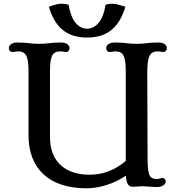

<svg xmlns="http://www.w3.org/2000/svg" viewBox="-20 -997 955 1028"><path d="M132.8 -272C132.8 -94.7 242.2 11.2 443.4 11.2C511.7 11.2 590.8 -13.2 653.8 -56.2C656.7 -11.2 669.9 2.9 689 2.9C713.9 2.9 728.5 0 742.7 0C758.3 0 796.9 4.4 818.4 4.4C856.9 4.4 867.2 -14.6 867.2 -26.9C867.2 -35.2 859.9 -44.4 848.6 -44.4C843.8 -44.4 833.5 -38.6 820.8 -38.6C772.9 -38.6 770.5 -67.4 770 -173.3L768.6 -607.9C769 -683.1 776.4 -721.7 823.2 -721.7C840.3 -721.7 843.3 -718.8 855.5 -718.8C867.2 -718.8 873.5 -729.5 873.5 -739.3C873.5 -750.5 863.8 -769.5 827.6 -769.5C775.9 -769.5 751.5 -762.2 711.4 -762.2C669.9 -762.2 647 -769.5 594.2 -769.5C559.1 -769.5 548.3 -750.5 548.3 -739.3C548.3 -729.5 555.2 -718.8 566.9 -718.8C580.1 -718.8 584.5 -721.7 598.6 -721.7C644.5 -721.7 653.3 -689.5 653.3 -607.9V-135.3C600.1 -89.8 536.1 -61.5 459 -61.5C333.5 -61.5 247.6 -128.4 247.6 -262.7V-607.9C247.6 -689.5 255.9 -721.7 302.2 -721.7C319.3 -721.7 322.3 -718.8 334.5 -718.8C345.7 -718.8 352.5 -729.5 352.5 -739.3C352.5 -750.5 342.3 -769.5 307.1 -769.5C253.9 -769.5 230.5 -762.2 189.9 -762.2C149.4 -762.2 124.5 -769.5 73.2 -769.5C37.6 -769.5 27.3 -750.5 27.3 -739.3C27.3 -729.5 34.2 -718.8 45.9 -718.8C59.6 -718.8 63.5 -721.7 77.6 -721.7C123.5 -721.7 132.8 -688.5 132.8 -607.9ZM446.3 -795.9C559.6 -795.9 619.6 -855.5 651.4 -960.9L643.6 -963.4C621.1 -970.2 600.6 -977.1 579.6 -977.1C568.4 -977.1 556.6 -975.6 544.9 -971.2C533.7 -891.1 495.6 -843.3 446.3 -843.3C397 -843.3 359.4 -891.1 347.7 -971.2C335.4 -975.1 323.2 -977.1 311.5 -977.1C289.1 -977.1 266.6 -970.2 241.7 -960.9C272.9 -855.5 333 -795.9 446.3 -795.9Z"/></svg>

Font: Stoke
Style: Regular
Weight: 400
Designer: Nicole Fally
Foundry: Nicole Fally
Version: Version 1.002